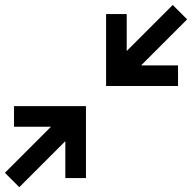

<svg xmlns="http://www.w3.org/2000/svg" viewBox="-20 -738 782 782"><path d="M683.6 -717.8 742.2 -659.2 554.7 -471.7H705.1V-387.7H412.1V-680.7H496.1V-530.3ZM37.1 -305.7H330.1V-12.7H246.1V-163.1L58.6 24.4L0 -34.2L187.5 -221.7H37.1Z"/></svg>

Font: CaskaydiaCove Nerd Font
Style: Regular
Weight: 400
Designer: Aaron Bell
Foundry: Saja Typeworks
Version: Version 2111.1;Nerd Fonts 2.3.3